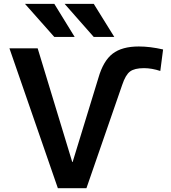

<svg xmlns="http://www.w3.org/2000/svg" viewBox="-20 -983 891 1003"><path d="M263.7 -962.9 370.1 -790H263.7L110.4 -962.9ZM469.7 -962.9 577.1 -790H469.7L317.4 -962.9ZM732.4 -627Q682.6 -627 659.2 -609.4Q635.7 -591.8 618.2 -539.1L431.6 0H282.2L29.3 -730.5H176.8L357.4 -136.7H359.4L494.1 -576.2Q519.5 -665 568.4 -702.6Q617.2 -740.2 705.1 -740.2Q763.7 -740.2 832 -724.6L817.4 -612.3Q772.5 -627 732.4 -627Z"/></svg>

Font: Mgen+ 1c bold
Style: Bold
Weight: 700
Designer: [Source Han Sans]
Ryoko NISHIZUKA  (kana & ideographs); Paul D. Hunt (Latin, Greek & Cyrillic); Wenlong ZHANG  (bopomofo
Version: Version 1.059.20150602